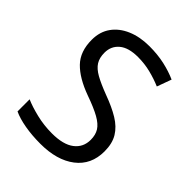

<svg xmlns="http://www.w3.org/2000/svg" viewBox="-207 -839 964 964"><g transform="rotate(45 274.5 -357.0)"><path d="M502 -191Q502 -96 433 -43Q364 10 247 10Q187 10 136 1Q85 -8 51 -24V-110Q87 -94 140.5 -81Q194 -68 251 -68Q331 -68 371.5 -99Q412 -130 412 -183Q412 -218 397 -242Q382 -266 345.5 -286.5Q309 -307 244 -330Q153 -363 106.5 -411Q60 -459 60 -542Q60 -599 89 -639.5Q118 -680 169.5 -702Q221 -724 288 -724Q347 -724 396 -713Q445 -702 485 -684L457 -607Q420 -623 376.5 -634Q333 -645 286 -645Q219 -645 185 -616.5Q151 -588 151 -541Q151 -505 166 -481Q181 -457 215 -438Q249 -419 307 -397Q370 -374 413.5 -347.5Q457 -321 479.5 -284Q502 -247 502 -191Z"/></g></svg>

Font: Noto Sans Chorasmian
Style: Regular
Weight: 400
Designer: Federico Parra Barrios
Foundry: Google LLC
Version: Version 1.004; ttfautohint (v1.8.4.7-5d5b)